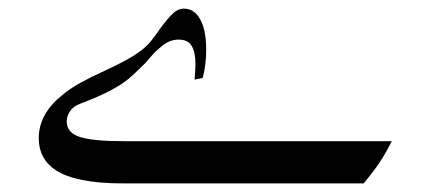

<svg xmlns="http://www.w3.org/2000/svg" viewBox="-20 -427 990 446"><path d="M432 -242Q434 -266 434 -279Q434 -305 425.5 -320Q417 -335 395 -335Q375 -335 358 -321.5Q341 -308 331 -296Q321 -284 318 -281Q292 -255 277.5 -243Q263 -231 237 -217Q211 -203 166 -186Q150 -180 142.5 -168.5Q135 -157 135 -145Q135 -119 165 -109Q195 -99 270 -99H890Q876 -71 862 -50Q848 -29 825 -1H265Q156 -1 109 -32Q70 -58 70 -106Q70 -161 122 -204Q142 -221 166.5 -234.5Q191 -248 226 -264Q269 -284 291 -298Q313 -312 324.5 -324.5Q336 -337 353 -362Q371 -386 382.5 -396.5Q394 -407 407 -407Q429 -407 442 -387Q459 -362 459 -312Q459 -278 451 -246Z"/></svg>

Font: Mirza
Style: Regular
Weight: 400
Designer: Arabic design by Kourosh Beigpour, Latin design by Eduardo Tunni, engineering by Lasse Fister
Version: Version 1.000